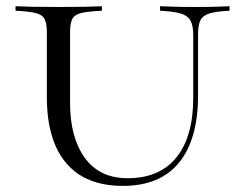

<svg xmlns="http://www.w3.org/2000/svg" viewBox="-20 -591 793 622"><path d="M377.9 11.2Q257.3 11.2 194.6 -62.5Q131.8 -136.2 131.8 -276.9V-486.8Q131.8 -515.1 124.5 -529.3Q117.2 -543.5 95.5 -548.8Q73.7 -554.2 30.3 -556.2V-570.8Q50.3 -569.8 85 -569.1Q119.6 -568.4 168.5 -568.4Q220.2 -568.4 256.1 -569.1Q292 -569.8 310.1 -570.8V-556.2Q266.1 -554.2 243.9 -549.1Q221.7 -543.9 214.4 -530Q207 -516.1 207 -486.8V-256.8Q207 -146 254.6 -79.8Q302.2 -13.7 393.6 -13.7Q497.1 -13.7 551.5 -81.1Q606 -148.4 606 -274.4V-477.5Q606 -508.8 596.7 -524.9Q587.4 -541 564.2 -547.6Q541 -554.2 498.5 -556.2V-570.8Q513.2 -570.3 541.5 -569.3Q569.8 -568.4 611.3 -568.4Q654.8 -568.4 682.4 -569.3Q710 -570.3 723.6 -570.8V-556.2Q682.1 -554.2 659.9 -547.9Q637.7 -541.5 629.6 -525.9Q621.6 -510.3 621.6 -480.5V-281.7Q621.6 -140.1 560.3 -64.5Q499 11.2 377.9 11.2Z"/></svg>

Font: Bacasime Antique
Style: Regular
Weight: 400
Designer: The DocRepair Project, Claus Eggers Sørensen
Foundry: Google
Version: Version 2.000